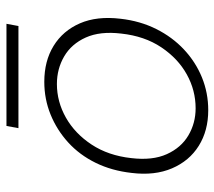

<svg xmlns="http://www.w3.org/2000/svg" viewBox="-56 -612 680 609"><g transform="rotate(-90 284.5 -308.0)"><path d="M239 12Q174 12 126 -18Q78 -48 54.5 -103Q31 -158 40 -231Q47 -294 72 -345Q97 -396 136.5 -432Q176 -468 225 -488Q274 -508 329 -508Q395 -508 443 -478.5Q491 -449 514.5 -395Q538 -341 529 -266Q522 -204 496.5 -153Q471 -102 431.5 -65Q392 -28 343 -8Q294 12 239 12ZM245 -28Q302 -28 352.5 -56Q403 -84 438.5 -137Q474 -190 482 -264Q490 -331 469.5 -376.5Q449 -422 409.5 -445Q370 -468 322 -468Q266 -468 215.5 -439.5Q165 -411 130 -358Q95 -305 87 -232Q79 -165 99.5 -119.5Q120 -74 159 -51Q198 -28 245 -28ZM182 -590 189 -628H513L506 -590Z"/></g></svg>

Font: DM Sans 28pt ExtraLight
Style: Italic
Weight: 250
Italic angle: -10°
Version: Version 4.004;gftools[0.9.30]